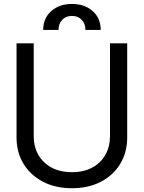

<svg xmlns="http://www.w3.org/2000/svg" viewBox="-20 -949 734 981"><path d="M542 -727.5H629.9V-246.1Q629.9 -171.4 595 -113Q560.1 -54.7 496.6 -21Q433.1 12.7 347.7 12.7Q262.2 12.7 198.5 -21Q134.8 -54.7 99.6 -113Q64.5 -171.4 64.5 -246.1V-727.5H152.3V-252.9Q152.3 -199.7 175.8 -158.2Q199.2 -116.7 243.2 -93Q287.1 -69.3 347.7 -69.3Q408.2 -69.3 451.7 -93Q495.1 -116.7 518.6 -158.2Q542 -199.7 542 -252.9ZM200.7 -795.9Q200.7 -855.5 241.5 -892.1Q282.2 -928.7 347.7 -928.7Q413.1 -928.7 453.9 -892.1Q494.6 -855.5 494.6 -795.9H416.5Q416.5 -827.6 397.5 -847.7Q378.4 -867.7 347.7 -867.7Q316.9 -867.7 297.9 -847.7Q278.8 -827.6 278.8 -795.9Z"/></svg>

Font: Inter Tight
Style: Regular
Weight: 400
Designer: Rasmus Andersson
Foundry: rsms
Version: Version 3.002